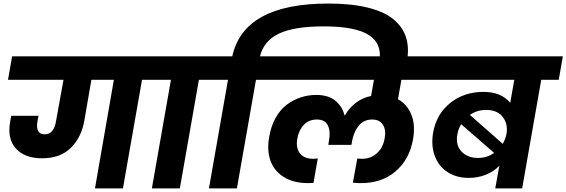

<svg xmlns="http://www.w3.org/2000/svg" viewBox="-20 -1056 3174 1076"><path d="M512.2 0 618.2 -608.9H492.2L453.1 -382.8Q437 -286.6 377.4 -227.8Q317.9 -168.9 215.8 -168.9Q119.1 -168.9 69.3 -223.4Q19.5 -277.8 37.1 -375Q41 -397.5 43 -407.2H195.8L189.9 -376Q177.7 -303.2 230 -303.2Q259.3 -303.2 274.4 -324.5Q289.6 -345.7 293.9 -377L335.9 -608.9H24.9L47.9 -740.2H897L874 -608.9H775.9L668.9 0Z M831.1 0 938 -608.9H839.8L862.8 -740.2H1215.8L1192.9 -608.9H1094.7L987.8 0Z M1414.6 -608.9 1307.6 0H1150.9L1257.8 -608.9H1158.7L1182.6 -740.2H1281.7Q1346.2 -1036.1 1819.8 -1036.1Q1949.2 -1036.1 2041.7 -1013.2Q2134.3 -990.2 2185.5 -947.5Q2236.8 -904.8 2255.4 -846.7Q2273.9 -788.6 2260.7 -714.8L2258.8 -698.2H2104L2106 -710.9Q2123 -811 2047.1 -859.6Q1971.2 -908.2 1794.9 -908.2Q1628.9 -908.2 1543.7 -867.9Q1458.5 -827.6 1437 -740.2H1535.6L1512.7 -608.9Z M2294.4 -273.9Q2274.4 -161.1 2194.8 -94Q2115.2 -26.9 1992.7 -29.8Q1981.9 -29.8 1957.5 -32.2L1982.4 -168Q1994.1 -166 2008.8 -166Q2057.1 -166 2091.8 -196.8Q2126.5 -227.5 2135.7 -280.8Q2144.5 -327.6 2126 -356.9Q2107.4 -386.2 2065.4 -386.2Q2019.5 -386.2 1991.7 -353Q1963.9 -319.8 1953.6 -268.1L1949.7 -244.1H1819.8L1823.7 -268.1Q1833.5 -318.8 1817.6 -352.5Q1801.8 -386.2 1755.9 -386.2Q1711.9 -386.2 1683.6 -357.4Q1655.3 -328.6 1646.5 -280.8Q1636.7 -228 1660.4 -197Q1684.1 -166 1736.8 -166Q1745.1 -166 1760.7 -168L1736.8 -30.8Q1722.7 -29.8 1706.5 -29.8Q1624 -29.8 1569.3 -64.7Q1514.6 -99.6 1494.9 -158Q1475.1 -216.3 1488.8 -290Q1499 -349.6 1524.7 -395.5Q1550.3 -441.4 1586.4 -468.8Q1622.6 -496.1 1664.6 -510Q1706.5 -523.9 1752.4 -523.9Q1819.8 -523.9 1858.9 -491.9Q1897.9 -460 1910.6 -410.2H1913.6Q1936.5 -450.7 1973.4 -479.2Q2010.3 -507.8 2059.6 -518.1L2075.7 -608.9H1475.6L1498.5 -740.2H2446.8L2422.9 -608.9H2229.5L2210.4 -500Q2261.7 -471.7 2285.4 -413.3Q2309.1 -355 2294.4 -273.9Z M2755.4 0 2778.3 -127Q2747.6 -94.7 2703.1 -76.9Q2658.7 -59.1 2606.4 -59.1Q2537.6 -59.1 2487.8 -91.8Q2438 -124.5 2416.5 -182.6Q2395 -240.7 2407.2 -312Q2425.8 -417 2503.2 -479Q2580.6 -541 2689.5 -541Q2788.6 -541 2839.4 -480L2862.3 -608.9H2389.2L2412.1 -740.2H3134.3L3111.3 -608.9H3013.2L2906.2 0ZM2705.1 -439.9Q2653.3 -439.9 2613.3 -412.1L2797.4 -250Q2812.5 -276.4 2818.4 -305.2Q2828.1 -361.3 2797.4 -400.6Q2766.6 -439.9 2705.1 -439.9ZM2658.2 -170.9Q2710 -170.9 2749 -199.2L2564.5 -359.9Q2547.4 -331.5 2543.5 -304.2Q2531.7 -244.1 2565.7 -207.5Q2599.6 -170.9 2658.2 -170.9Z"/></svg>

Font: Poppins
Style: Bold Italic
Weight: 700
Italic angle: -10°
Designer: Ninad Kale (Devanagari), Jonny Pinhorn (Latin)
Foundry: Indian Type Foundry
Version: Version 3.200;PS 1.000;hotconv 16.6.54;makeotf.lib2.5.65590